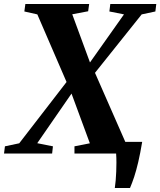

<svg xmlns="http://www.w3.org/2000/svg" viewBox="-48 -763 796 954"><path d="M522.5 171Q525 154.5 526.8 133.8Q528.5 113 529.5 90.2Q530.5 67.5 530.5 44.5Q530.5 21.5 529 0L494.5 -58H658.5Q649 -1 639 41.8Q629 84.5 618.8 115.5Q608.5 146.5 598 171ZM-28 0 -23.5 -36 47.5 -51 291.5 -367 391.5 -442 568 -691.5 495.5 -706 500 -743H728.5L724 -706L656 -691.5L415.5 -390.5L316 -310.5L137 -51.5L215 -36L211 0ZM322 0V-36L398.5 -51L305 -304.5L284 -352.5L137.5 -691.5L73 -706L78 -743H395L390 -707L311 -692L401 -447.5L422.5 -404.5L577.5 -51.5L646 -36L642 0Z"/></svg>

Font: Merriweather 72pt ExtraBold
Style: Italic
Weight: 800
Italic angle: -7.8°
Version: Version 2.101